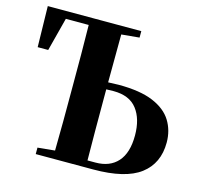

<svg xmlns="http://www.w3.org/2000/svg" viewBox="-107 -864 1031 982"><g transform="rotate(15 408.5 -373.5)"><path d="M164.1 0V-34.2L254.9 -43Q256.3 -120.1 256.6 -197.3Q256.8 -274.4 256.8 -351.1V-395Q256.8 -474.6 256.6 -552.7Q256.3 -630.9 254.9 -708H133.8L87.9 -530.8H32.2L27.8 -747.1H522.9V-712.9L428.2 -704.1L426.8 -450.2L482.9 -452.1Q596.7 -452.1 665.3 -423.3Q733.9 -394.5 764.9 -344.2Q795.9 -293.9 795.9 -230Q795.9 -119.6 717 -59.8Q638.2 0 467.8 0ZM426.8 -413.1V-351.1Q426.8 -271.5 427 -192.4Q427.2 -113.3 428.2 -37.1H470.2Q546.4 -37.1 588.1 -84Q629.9 -130.9 629.9 -223.1Q629.9 -310.5 589.8 -362.3Q549.8 -414.1 465.8 -414.1Z"/></g></svg>

Font: Source Han Serif TW Heavy
Style: Regular
Weight: 900
Designer: Ryoko NISHIZUKA Ë•øÂ°öÊ∂ºÂ≠ê (kana & ideographs); Frank Grie√ühammer (Latin, Greek & Cyrillic); Wenlong ZHANG Âº†ÊñáÈæô 
Foundry: Adobe
Version: Version 2.003;hotconv 1.1.1;makeotfexe 2.6.0